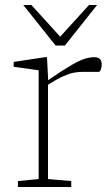

<svg xmlns="http://www.w3.org/2000/svg" viewBox="-20 -752 452 772"><path d="M173 -444V-429.5Q234.5 -471.5 268.5 -491Q302.5 -510.5 322.2 -516.2Q342 -522 359.5 -522Q389 -522 389 -492.5Q389 -482 385.5 -472.5Q382 -463 376 -463H311Q294 -463 276.8 -459.8Q259.5 -456.5 235.2 -445.8Q211 -435 173 -411.5V-32L266.5 -24V0H52V-24L135.5 -32V-469.5L35 -483.5V-503L160.5 -522H169ZM370.5 -732 241 -569H203.5L73.5 -732H106L222 -604.5L338 -732Z"/></svg>

Font: Newsreader Caption ExtraLight
Style: Regular
Weight: 275
Designer: Hugues Gentile
Foundry: Production Type
Version: Version 1.001